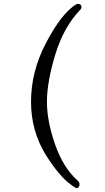

<svg xmlns="http://www.w3.org/2000/svg" viewBox="-20 -811 540 990"><path d="M376 159Q368 159 343 139Q284 96 215 -14Q140 -137 140 -286Q140 -441 215 -585Q282 -714 344 -767Q371 -791 381 -791Q400 -791 400 -774Q400 -766 393 -760Q309 -672 266 -533Q222 -389 222 -286Q222 -187 264 -66.5Q306 54 380 120Q390 128 390 140Q390 148 385.5 153.5Q381 159 376 159Z"/></svg>

Font: LXGW WenKai Mono TC
Style: Regular
Weight: 400
Designer: LXGW / Fontworks Inc.
Foundry: LXGW / Fontworks Inc.
Version: Version 1.330